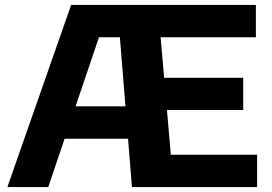

<svg xmlns="http://www.w3.org/2000/svg" viewBox="-20 -760 1106 780"><path d="M10 0 269 -740H534L533.5 -608.5H382L176 0ZM199.5 -196.5 238 -328H542.5V-196.5ZM516 0 456.5 -740H1019.5V-608.5H632.5L674 -131.5H1024.5V0ZM565 -313V-444H968V-313Z"/></svg>

Font: Encode Sans SemiExpanded
Style: Bold
Weight: 700
Width: 6
Designer: Multiple Designers
Foundry: Impallari Type
Version: Version 3.002